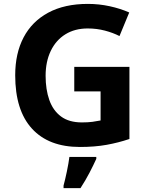

<svg xmlns="http://www.w3.org/2000/svg" viewBox="-20 -744 764 985"><path d="M361 -401H644V-31Q588 -12 527 -1Q466 10 390 10Q230 10 144 -84Q58 -178 58 -358Q58 -470 101 -552Q144 -634 227.5 -679Q311 -724 431 -724Q488 -724 543 -712Q598 -700 643 -680L593 -559Q560 -576 518 -587Q476 -598 430 -598Q364 -598 315.5 -568Q267 -538 240.5 -483Q214 -428 214 -355Q214 -285 233 -231Q252 -177 293 -146.5Q334 -116 400 -116Q432 -116 454 -119Q476 -122 496 -126V-275H361ZM474 61V71Q459 104 439 142.5Q419 181 393 221H306V208Q314 179 323 136Q332 93 336 61Z"/></svg>

Font: Noto Sans
Style: Bold
Weight: 700
Designer: Monotype Design Team
Foundry: Monotype Imaging Inc.
Version: Version 2.000;GOOG;noto-source:20170915:90ef993387c0; ttfaut